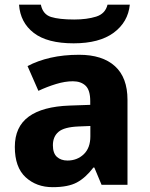

<svg xmlns="http://www.w3.org/2000/svg" viewBox="-20 -773 628 803"><path d="M311 -543.9Q408.2 -543.9 460.7 -496.3Q513.2 -448.7 513.2 -355.5V0H404.8L374.5 -72.3H370.6Q337.9 -29.3 301.3 -9.8Q264.6 9.8 200.2 9.8Q132.3 9.8 87.2 -31.7Q42 -73.2 42 -158.7Q42 -242.7 100.1 -285.2Q158.2 -327.6 271.5 -331.5L357.4 -334.5V-350.1Q357.4 -396 337.9 -414.6Q318.4 -433.1 284.7 -433.1Q252 -433.1 214.4 -421.6Q176.8 -410.2 140.6 -393.1L95.2 -496.6Q137.2 -519 191.4 -531.5Q245.6 -543.9 311 -543.9ZM357.9 -246.1 309.1 -244.1Q248.5 -241.7 224.9 -221.7Q201.2 -201.7 201.2 -165.5Q201.2 -132.3 218 -116.9Q234.9 -101.6 262.2 -101.6Q302.7 -101.6 330.3 -127.9Q357.9 -154.3 357.9 -202.6ZM429.7 -753.4H522.9Q515.6 -680.7 455.6 -636.2Q395.5 -591.8 288.1 -591.8Q177.7 -591.8 121.3 -635.3Q64.9 -678.7 59.6 -753.4H150.9Q159.2 -712.9 193.4 -702.1Q227.5 -691.4 290.5 -691.4Q343.3 -691.4 381.8 -703.4Q420.4 -715.3 429.7 -753.4Z"/></svg>

Font: Lunasima
Style: Bold
Weight: 700
Designer: The DocRepair Project, Monotype Design Team
Foundry: Google
Version: Version 2.009